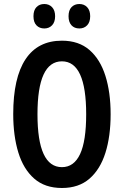

<svg xmlns="http://www.w3.org/2000/svg" viewBox="-20 -928 617 958"><path d="M532 -358Q532 -248 506 -165.5Q480 -83 426.5 -36.5Q373 10 289 10Q204 10 150.5 -37Q97 -84 71.5 -167Q46 -250 46 -359Q46 -540 107.5 -632.5Q169 -725 289 -725Q373 -725 426.5 -678.5Q480 -632 506 -549.5Q532 -467 532 -358ZM167 -358Q167 -94 289 -94Q349 -94 379.5 -159Q410 -224 410 -358Q410 -622 289 -622Q167 -622 167 -358ZM147 -847Q147 -877 162 -892.5Q177 -908 201 -908Q225 -908 240 -892Q255 -876 255 -847Q255 -818 240 -802Q225 -786 201 -786Q177 -786 162 -801.5Q147 -817 147 -847ZM322 -847Q322 -877 337 -892.5Q352 -908 376 -908Q400 -908 415 -892Q430 -876 430 -847Q430 -818 415 -802Q400 -786 376 -786Q351 -786 336.5 -802Q322 -818 322 -847Z"/></svg>

Font: Noto Sans ExtraCondensed SemiBold
Style: Regular
Weight: 600
Width: 2
Designer: Monotype Design Team
Foundry: Monotype Imaging Inc.
Version: Version 2.013; ttfautohint (v1.8.4.7-5d5b)